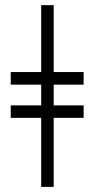

<svg xmlns="http://www.w3.org/2000/svg" viewBox="-20 -731 369 751"><path d="M141.1 0V-270H22V-318.8H141.1V-399.9H22V-449.2H141.1V-710.9H189.9V-449.2H307.1V-399.9H189.9V-318.8H307.1V-270H189.9V0Z"/></svg>

Font: Junicode SmCond Light
Style: Regular
Weight: 300
Width: 4
Designer: Peter S. Baker
Version: Version 2.206